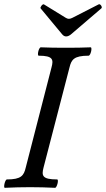

<svg xmlns="http://www.w3.org/2000/svg" viewBox="-23 -894 506 917"><path d="M293 -720C300 -720 307 -723 315 -729L461 -854C468 -859 456 -878 448 -873L323 -809C317 -806 311 -804 306 -804C301 -804 296 -806 291 -809L187 -873C181 -877 167 -859 171 -854L274 -730C280 -723 286 -720 293 -720ZM0 3C41 1 80 0 121 0C160 0 200 1 240 3C249 3 259 -37 250 -37C178 -37 175 -55 185 -94L309 -572C318 -609 330 -628 400 -628C410 -628 419 -668 410 -668C371 -666 331 -666 291 -666C251 -666 212 -666 172 -668C162 -668 153 -628 162 -628C231 -628 233 -609 223 -572L100 -94C91 -55 78 -37 10 -37C1 -37 -8 3 0 3Z"/></svg>

Font: Junicode Two Beta SemiCondensed Medium
Style: Italic
Weight: 500
Width: 4
Italic angle: -10°
Version: Version 1.063